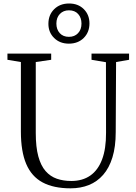

<svg xmlns="http://www.w3.org/2000/svg" viewBox="-20 -1042 756 1071"><path d="M373.5 8.5Q279 8.5 217.5 -24.5Q156 -57.5 126.2 -127.5Q96.5 -197.5 96.5 -308V-696L21.5 -708.5V-743H265.5V-708.5L179.5 -696V-300.5Q179.5 -221.5 193.8 -169.5Q208 -117.5 234.5 -87.5Q261 -57.5 297.2 -45Q333.5 -32.5 377.5 -32.5Q440.5 -32.5 483.8 -62.8Q527 -93 549.5 -152.8Q572 -212.5 571.5 -301L571 -695L490.5 -708.5V-743H700V-708.5L627.5 -696L625.5 -305Q625.5 -223.5 607.2 -164.2Q589 -105 555.5 -66.8Q522 -28.5 476 -10Q430 8.5 373.5 8.5ZM364 -798.5Q314 -798.5 282 -830Q250 -861.5 250 -909Q250 -959 282.2 -990.8Q314.5 -1022.5 365.5 -1022.5Q416 -1022.5 447.5 -991Q479 -959.5 479 -911.5Q479 -862 447 -830.2Q415 -798.5 364 -798.5ZM364.5 -836.5Q396 -836.5 415.2 -856.8Q434.5 -877 434.5 -910.5Q434.5 -943 416 -963.8Q397.5 -984.5 364.5 -984.5Q333.5 -984.5 314 -964.2Q294.5 -944 294.5 -910.5Q294.5 -878 313.2 -857.2Q332 -836.5 364.5 -836.5Z"/></svg>

Font: Merriweather 60pt Light
Style: Regular
Weight: 300
Version: Version 2.100